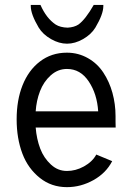

<svg xmlns="http://www.w3.org/2000/svg" viewBox="-20 -749 535 783"><path d="M255.9 -636.2C235.8 -636.7 219.2 -641.1 207 -648.9C181.6 -666 161.1 -692.4 145 -729H105.5V-724.1C105.5 -702.1 116.2 -672.9 137.7 -636.7C148.9 -618.2 165.5 -602.5 188.5 -589.4C210 -577.1 231.9 -570.8 253.4 -570.8C274.9 -570.8 296.9 -577.1 318.4 -589.4C341.3 -602.5 357.9 -618.2 369.1 -636.7C390.6 -672.9 401.4 -702.1 401.4 -724.1V-729H362.3C339.8 -689.5 318.8 -662.6 299.8 -648.9C288.6 -641.6 273.9 -637.2 255.9 -636.2ZM125.5 -294.9C127.4 -323.7 133.3 -351.6 143.1 -377C152.8 -402.3 167 -423.8 186.5 -441.4C206.1 -459 228 -467.8 252.9 -467.8C289.6 -467.8 318.8 -451.2 341.8 -417C364.7 -382.8 377.4 -342.3 380.4 -294.9ZM125.5 -229H451.7C451.7 -232.9 451.2 -241.2 451.2 -252.9V-275.9C451.2 -308.6 446.8 -340.3 438.5 -370.6C430.2 -400.9 417.5 -428.7 401.4 -453.1C385.3 -477.5 364.7 -497.1 338.9 -511.7C313 -526.4 284.7 -534.2 252.9 -534.2C210.4 -534.2 173.8 -522 142.6 -498C111.3 -474.1 87.9 -441.4 71.8 -400.9C55.7 -360.4 47.9 -314 47.9 -262.2C47.9 -210.4 55.7 -164.1 71.3 -122.6C86.9 -81.1 111.3 -48.3 142.6 -23.4C173.8 1.5 210.4 14.2 252.9 14.2C291.5 14.2 327.1 4.4 361.3 -14.6C395.5 -33.7 420.9 -59.6 437.5 -91.8L372.6 -118.7C362.3 -99.1 345.2 -83 322.3 -70.3C299.3 -57.6 276.4 -51.8 252.9 -51.8C228 -51.8 206.5 -60.5 187.5 -78.1C168.5 -95.7 153.8 -117.2 144 -143.1C134.3 -168.9 127.9 -197.8 125.5 -229Z"/></svg>

Font: Tuffy
Style: Regular
Weight: 500
Designer: Thatcher Ulrich, Karoly Barta and Michael Everson
Version: Version 001.270